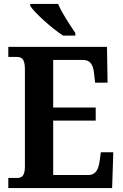

<svg xmlns="http://www.w3.org/2000/svg" viewBox="-20 -951 621 971"><path d="M299 -771H361V-784C336 -822 292 -886 274 -931H133V-921C155 -886 243 -807 299 -771ZM22 0H547L553 -181H490L484 -137C479 -99 466 -66 428 -66H249V-341H464V-407H249V-648H400C437 -648 452 -622 456 -577L461 -533H524L521 -714H22V-663H64C88 -663 106 -656 106 -600V-109C106 -58 88 -51 64 -51H22Z"/></svg>

Font: Noto Serif Condensed
Style: Bold
Weight: 700
Width: 3
Designer: Monotype Design Team
Foundry: Monotype Imaging Inc.
Version: Version 2.015